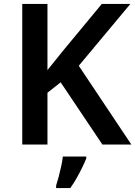

<svg xmlns="http://www.w3.org/2000/svg" viewBox="-20 -734 687 975"><path d="M647 0H500L288 -316L221 -263V0H93V-714H221V-378Q241 -403 262 -429Q283 -455 304 -481L497 -714H642L380 -400ZM418 71Q410 91 397.5 116.5Q385 142 370 169Q355 196 337 221H265V208Q271 190 278 163.5Q285 137 291 109.5Q297 82 299 61H418Z"/></svg>

Font: Noto Sans Hanifi Rohingya SemiBold
Style: Regular
Weight: 600
Version: Version 2.101